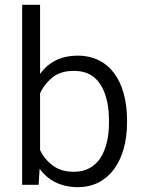

<svg xmlns="http://www.w3.org/2000/svg" viewBox="-20 -770 598 800"><path d="M509.3 -269C509.3 -431.2 435.5 -538.1 304.2 -538.1C233.4 -538.1 182.1 -510.7 147 -461.9V-750H72.3V0H141.1L145 -66.9C180.2 -18.6 232.9 9.8 305.2 9.8C434.6 9.8 509.3 -103 509.3 -258.8ZM434.1 -258.8C434.1 -145 390.6 -54.2 288.6 -54.2C252 -54.2 222.7 -63 199.7 -80.6C176.8 -97.7 159.2 -119.1 147 -144.5V-380.9C158.2 -406.2 175.3 -428.2 197.8 -446.8C219.7 -465.3 250 -474.6 287.6 -474.6C323.2 -474.6 351.6 -465.3 373 -447.3C415.5 -410.2 434.1 -345.2 434.1 -269Z"/></svg>

Font: Vazirmatn Light
Style: Regular
Weight: 300
Designer: Saber Rastikerdar
Foundry: Saber Rastikerdar
Version: Version 33.003